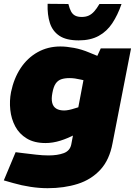

<svg xmlns="http://www.w3.org/2000/svg" viewBox="-26 -779 708 1008"><path d="M224 209Q181 209 134.5 202Q88 195 43 182L-6 168L56 20L96 25Q130 29 164 33Q198 37 229 37Q276 37 308.5 25Q341 13 348 -20L418 -389L457 -425L503 -525H662L565 -28Q549 60 501 112Q453 164 382 186.5Q311 209 224 209ZM213 -28Q154 -28 114.5 -52Q75 -76 54 -115.5Q33 -155 28 -202.5Q23 -250 32 -296Q47 -368 82.5 -421.5Q118 -475 171.5 -505Q225 -535 291 -535Q323 -535 363 -527.5Q403 -520 443 -503L499 -480L439 -352L399 -361Q382 -365 367.5 -367Q353 -369 339 -369Q314 -369 296 -363Q278 -357 266.5 -340.5Q255 -324 249 -291Q243 -260 248 -239.5Q253 -219 269 -209Q285 -199 311 -199Q322 -199 336.5 -202Q351 -205 366 -210L386 -216L421 -103L372 -75Q331 -53 291 -40.5Q251 -28 213 -28ZM387 -567Q322 -567 286 -591Q250 -615 236 -658Q222 -701 224 -759L333 -758Q339 -734 347 -719Q355 -704 368.5 -697Q382 -690 403 -690Q424 -690 439.5 -697Q455 -704 468.5 -719Q482 -734 496 -758H612Q592 -700 563.5 -657Q535 -614 492 -590.5Q449 -567 387 -567Z"/></svg>

Font: REM Black
Style: Italic
Weight: 900
Italic angle: -11°
Designer: Octavio Pardo
Foundry: Ashler Design
Version: Version 1.005;gftools[0.9.28]